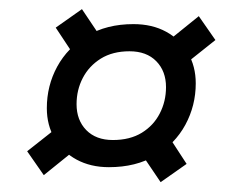

<svg xmlns="http://www.w3.org/2000/svg" viewBox="-20 -436 518 410"><path d="M99 -377 155 -416.5 204 -343.5 148 -303ZM404.5 -401.5 440 -350.5 366.5 -292 329 -340.5ZM378.5 -86 323 -47 274 -119.5 330 -160.5ZM38 -113 111.5 -171 148.5 -122.5 73.5 -62ZM265 -384.5Q305 -384.5 334.8 -368.2Q364.5 -352 381.2 -323.2Q398 -294.5 398 -258Q398 -210.5 375.8 -169.5Q353.5 -128.5 312 -103.8Q270.5 -79 212.5 -79Q173.5 -79 143.5 -95.2Q113.5 -111.5 96.8 -140Q80 -168.5 80 -205Q80 -253 102.2 -293.8Q124.5 -334.5 166 -359.5Q207.5 -384.5 265 -384.5ZM221 -137Q257.5 -137 282.8 -152.5Q308 -168 321.2 -193.8Q334.5 -219.5 334.5 -250Q334.5 -284 313.8 -305.2Q293 -326.5 256.5 -326.5Q220.5 -326.5 195.2 -310.8Q170 -295 156.8 -269.5Q143.5 -244 143.5 -213.5Q143.5 -179.5 164.2 -158.2Q185 -137 221 -137Z"/></svg>

Font: Newsreader SemiBold
Style: Italic
Weight: 600
Italic angle: -17°
Designer: Hugues Gentile
Foundry: Production Type
Version: Version 1.003